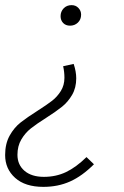

<svg xmlns="http://www.w3.org/2000/svg" viewBox="-22 -525 483 748"><path d="M294 -468Q294 -449 281.5 -437Q269 -425 251 -425Q234 -425 224 -435.5Q214 -446 214 -462Q214 -480 226 -492.5Q238 -505 257 -505Q273 -505 283.5 -494Q294 -483 294 -468ZM-2 79Q-2 35 15.5 3.5Q33 -28 58.5 -48Q84 -68 125 -94Q161 -117 181 -132.5Q201 -148 215 -170.5Q229 -193 229 -222Q229 -245 224 -267L265 -276Q275 -246 275 -220Q275 -183 259 -155.5Q243 -128 220 -109.5Q197 -91 158 -66Q120 -42 98 -24.5Q76 -7 61 18.5Q46 44 46 78Q46 117 73.5 140.5Q101 164 149 164Q196 164 235 145.5Q274 127 315 87L344 115Q298 161 251 182Q204 203 147 203Q76 203 37 168Q-2 133 -2 79Z"/></svg>

Font: Fira Sans ExtraLight
Style: Italic
Weight: 275
Italic angle: -8°
Designer: Carrois Corporate & Edenspiekermann AG
Foundry: Carrois Corporate GbR & Edenspiekermann AG
Version: Version 4.203